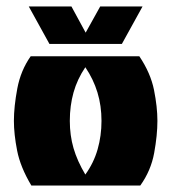

<svg xmlns="http://www.w3.org/2000/svg" viewBox="-20 -574 530 594"><path d="M77 0Q43 -57 33 -108Q23 -159 23 -200Q23 -244 33.5 -300Q44 -356 75 -400H411Q446 -348 456.5 -295.5Q467 -243 467 -200Q467 -156 457 -101Q447 -46 414 0ZM244 -34Q270 -70 282 -112Q294 -154 294 -200Q294 -247 281.5 -288Q269 -329 244 -366Q219 -329 207.5 -288Q196 -247 196 -200Q196 -155 207.5 -115.5Q219 -76 244 -34ZM69 -554H201L245 -473L290 -554H421L357 -438H133Z"/></svg>

Font: Tac One
Style: Regular
Weight: 400
Designer: Oluseyi Olusanya, David Udoh, Eyiyemi Adegbite, Mirko Velimirović
Version: Version 1.003; ttfautohint (v1.8.4.7-5d5b)